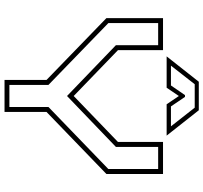

<svg xmlns="http://www.w3.org/2000/svg" viewBox="-45 -853 898 848"><g transform="rotate(90 404.0 -429.0)"><path d="M333 0V-185.5L60 -450V-700H201.5V-501L404 -305.5L607 -501V-700H748.5V-450L474.5 -185.5V0ZM355 -21.5H452.5V-194L726.5 -458.5V-678.5H629V-492L404.5 -276.5H403.5L179.5 -492V-678.5H82V-458.5L355 -194ZM341 -858H467L579 -716H440.5L404 -770L367.5 -716H229ZM352 -840 270 -735H357.5L400 -797H408L450 -735H538L455.5 -840Z"/></g></svg>

Font: Tourney Expanded ExtraLight
Style: Regular
Weight: 200
Width: 7
Designer: Tyler Finck
Foundry: Etcetera Type Co
Version: Version 1.010; ttfautohint (v1.8.3)